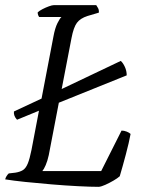

<svg xmlns="http://www.w3.org/2000/svg" viewBox="-27 -724 547 744"><path d="M39 -260Q25 -275 27 -292L134 -342L180 -582Q186 -615 195.5 -634Q205 -653 211 -658H125Q123 -660 121 -665Q119 -670 119 -676Q125 -682 137.5 -688.5Q150 -695 162.5 -699.5Q175 -704 181 -704H346Q349 -700 353 -692.5Q357 -685 356 -675L312 -662Q284 -653 271 -635.5Q258 -618 250 -576L212 -379L441 -488Q450 -480 457 -464.5Q464 -449 464 -432L201 -326L162 -123Q157 -100 150 -84Q143 -68 137 -61H365L444 -218Q454 -218 464 -214Q474 -210 479 -205Q473 -172 460.5 -125Q448 -78 437 -41Q428 -33 412.5 -24Q397 -15 381.5 -8Q366 -1 356 0Q325 0 276 -2.5Q227 -5 173 -9.5Q119 -14 71 -19Q23 -24 -7 -29Q-3 -43 7 -52L33 -55Q51 -58 62 -65Q73 -72 80.5 -90Q88 -108 95 -143L124 -295Z"/></svg>

Font: Texturina 72pt 72pt Light
Style: Italic
Weight: 300
Italic angle: -11°
Designer: Guillermo Torres Carreño
Foundry: Omnibus-Type
Version: Version 1.002; ttfautohint (v1.8.3)